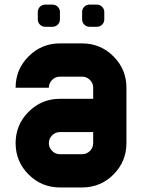

<svg xmlns="http://www.w3.org/2000/svg" viewBox="-20 -826 626 846"><path d="M244.1 -146.5H341.8Q361.8 -146.5 376.2 -160.9Q390.6 -175.3 390.6 -195.3V-244.1H244.1Q224.1 -244.1 209.7 -229.7Q195.3 -215.3 195.3 -195.3Q195.3 -175.3 209.7 -160.9Q224.1 -146.5 244.1 -146.5ZM341.8 0H244.1Q163.1 0 106 -57.1Q48.8 -114.3 48.8 -195.3Q48.8 -276.4 106 -333.5Q163.1 -390.6 244.1 -390.6H390.6V-439.5Q390.6 -459.5 376.2 -473.9Q361.8 -488.3 341.8 -488.3H244.1Q224.1 -488.3 209.7 -473.9Q195.3 -459.5 195.3 -439.5H48.8Q48.8 -520.5 106 -577.6Q163.1 -634.8 244.1 -634.8H341.8Q422.9 -634.8 480 -577.6Q537.1 -520.5 537.1 -439.5V-195.3Q537.1 -114.3 480 -57.1Q422.9 0 341.8 0ZM146.5 -772.9Q146.5 -786.6 156 -796.1Q165.5 -805.7 179.2 -805.7H211.4Q225.1 -805.7 234.6 -796.1Q244.1 -786.6 244.1 -772.9V-740.7Q244.1 -727.1 234.6 -717.5Q225.1 -708 211.4 -708H179.2Q165.5 -708 156 -717.5Q146.5 -727.1 146.5 -740.7ZM341.8 -772.9Q341.8 -786.6 351.3 -796.1Q360.8 -805.7 374.5 -805.7H406.7Q420.4 -805.7 429.9 -796.1Q439.5 -786.6 439.5 -772.9V-740.7Q439.5 -727.1 429.9 -717.5Q420.4 -708 406.7 -708H374.5Q360.8 -708 351.3 -717.5Q341.8 -727.1 341.8 -740.7Z"/></svg>

Font: Audex
Style: Regular
Weight: 400
Designer: GGBotNet
Foundry: GGBotNet
Version: 1.00